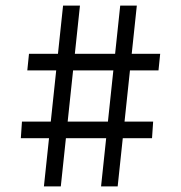

<svg xmlns="http://www.w3.org/2000/svg" viewBox="-20 -662 642 682"><path d="M407 -642H466L398 0H339ZM58 -230H524L520 -171H54ZM204 -642H264L196 0H136ZM83 -471H549L543 -412H77Z"/></svg>

Font: Murecho Thin
Style: Regular
Weight: 400
Version: Version 1.010